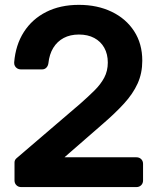

<svg xmlns="http://www.w3.org/2000/svg" viewBox="-20 -759 638 779"><path d="M300.1 -739.3Q224.5 -739.3 167.5 -710.5Q110.5 -681.7 76.9 -629.3Q43.3 -576.9 37.5 -505.9Q37 -497.8 40.4 -491.4Q43.8 -485 50.2 -481.2Q56.6 -477.4 64.5 -477.4H150.4Q161.1 -477.4 167.9 -484.3Q174.7 -491.2 176.3 -502Q180.2 -538.8 196.1 -564.8Q212 -590.8 238.4 -604.9Q264.8 -618.9 300.1 -618.9Q336.2 -618.9 362.4 -604.9Q388.6 -590.9 403 -565.3Q417.4 -539.7 417.4 -505.1Q417.4 -471.1 402.9 -443.9Q388.4 -416.7 363.2 -391.8Q338 -366.8 305.6 -338.3L47 -116.9Q43.2 -113.7 41 -109.3Q38.9 -104.9 38.9 -100V-26.7Q38.9 -15.3 46.5 -7.7Q54.2 0 65.5 0H533.7Q545.3 0 552.9 -7.7Q560.4 -15.3 560.4 -26.7V-94.2Q560.4 -105.8 552.9 -113.3Q545.3 -120.8 533.7 -120.8H242.4V-121.6L396.4 -255.7Q447.3 -299.5 483.2 -338.8Q519.2 -378 538.3 -420Q557.3 -461.9 557.3 -512.7Q557.3 -581.6 524.2 -632.5Q491.2 -683.4 433.1 -711.3Q375.1 -739.3 300.1 -739.3Z"/></svg>

Font: Inter Numeric Softened
Style: Regular
Weight: 400
Designer: Aaron212
Version: Version 1.004